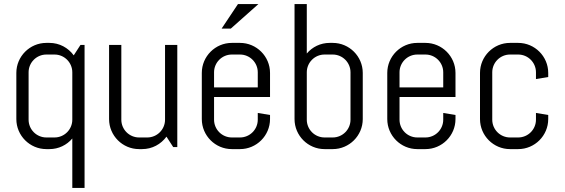

<svg xmlns="http://www.w3.org/2000/svg" viewBox="-20 -720 2764 940"><path d="M394 200V-500H374L341 -449C314 -486 271 -510 222 -510H207C126 -510 60 -444 60 -363V-137C60 -56 126 10 207 10H222C267 10 307 -10 334 -42V200ZM334 -134C334 -86 295 -47 247 -47H207C159 -47 120 -86 120 -134V-366C120 -414 159 -453 207 -453H247C295 -453 334 -414 334 -366Z M848 0V-500H788V-134C788 -86 749 -47 701 -47H661C613 -47 574 -86 574 -134V-500H514V-137C514 -56 580 10 661 10H676C725 10 768 -14 795 -51L828 0Z M1302 -137V-157L1242 -167V-134C1242 -86 1203 -47 1155 -47H1115C1067 -47 1028 -86 1028 -134V-245H1302V-363C1302 -444 1236 -510 1155 -510H1115C1034 -510 968 -444 968 -363V-137C968 -56 1034 10 1115 10H1155C1236 10 1302 -56 1302 -137ZM1242 -292H1028V-366C1028 -414 1067 -453 1115 -453H1155C1203 -453 1242 -414 1242 -366ZM1245 -700H1145L1065 -580H1110Z M1756 -137V-363C1756 -444 1690 -510 1609 -510H1594C1549 -510 1509 -490 1482 -458V-700H1422V-137C1422 -56 1488 10 1569 10H1609C1690 10 1756 -56 1756 -137ZM1696 -134C1696 -86 1657 -47 1609 -47H1569C1521 -47 1482 -86 1482 -134V-366C1482 -414 1521 -453 1569 -453H1609C1657 -453 1696 -414 1696 -366Z M2210 -137V-157L2150 -167V-134C2150 -86 2111 -47 2063 -47H2023C1975 -47 1936 -86 1936 -134V-245H2210V-363C2210 -444 2144 -510 2063 -510H2023C1942 -510 1876 -444 1876 -363V-137C1876 -56 1942 10 2023 10H2063C2144 10 2210 -56 2210 -137ZM2150 -292H1936V-366C1936 -414 1975 -453 2023 -453H2063C2111 -453 2150 -414 2150 -366Z M2664 -137V-157L2604 -167V-134C2604 -86 2565 -47 2517 -47H2477C2429 -47 2390 -86 2390 -134V-366C2390 -414 2429 -453 2477 -453H2517C2565 -453 2604 -414 2604 -366V-333L2664 -343V-363C2664 -444 2598 -510 2517 -510H2477C2396 -510 2330 -444 2330 -363V-137C2330 -56 2396 10 2477 10H2517C2598 10 2664 -56 2664 -137Z"/></svg>

Font: Abel
Style: Regular
Weight: 400
Designer: Matthew Desmond
Foundry: Matthew Desmond
Version: Version 1.002